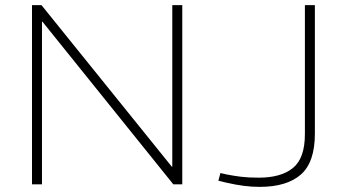

<svg xmlns="http://www.w3.org/2000/svg" viewBox="-20 -720 1340 750"><path d="M105 0V-700H142L651 -69H653V-700H692V0H657L146 -635H144V0ZM994 10Q964 10 932.5 6Q901 2 862 -7L833 -14L841 -44L868 -38Q894 -33 922 -29.5Q950 -26 991 -26Q1078 -26 1124.5 -64Q1171 -102 1171 -196V-700H1210V-198Q1210 -86 1155 -38Q1100 10 994 10Z"/></svg>

Font: REM Thin
Style: Regular
Weight: 250
Designer: Octavio Pardo
Foundry: Ashler Design
Version: Version 1.005;gftools[0.9.28]